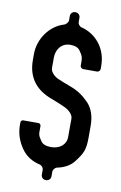

<svg xmlns="http://www.w3.org/2000/svg" viewBox="-90 -784 567 902"><g transform="rotate(10 193.5 -332.5)"><path d="M218 46V24C218 14 227 3 237 1C271 -6 298 -21 315 -43C350 -88 358 -106 358 -166V-220C358 -265 346 -301 321 -327C296 -353 268 -372 236 -384C204 -396 181 -405 170 -410C159 -415 150 -422 144 -429C129 -447 132 -454 132 -476V-506C132 -541 154 -578 198 -578C220 -578 236 -572 245 -559C262 -535 263 -528 263 -506V-491C263 -483 269 -476 278 -476H343C351 -476 358 -483 358 -491V-506C358 -590 304 -651 235 -668C226 -670 218 -681 218 -690V-711C218 -723 208 -733 196 -733H194C181 -733 172 -723 172 -711V-690C172 -681 162 -670 154 -667C84 -647 37 -576 37 -506V-476C37 -386 88 -338 152 -314C184 -302 207 -292 220 -286C233 -280 243 -273 250 -265C267 -247 263 -236 263 -214V-147C262 -115 235 -89 192 -89C168 -89 152 -95 143 -108C124 -135 126 -139 126 -166V-178C126 -185 120 -190 114 -190H42C35 -190 30 -185 30 -178V-166C30 -127 42 -90 66 -56C87 -26 116 -8 154 1C164 3 172 14 172 23V46C172 58 181 68 194 68H196C208 68 218 58 218 46Z"/></g></svg>

Font: DIN Rundschrift
Style: Eng
Weight: 400
Width: 3
Version: Version 1.027